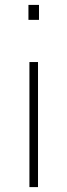

<svg xmlns="http://www.w3.org/2000/svg" viewBox="-20 -763 275 783"><path d="M96 -682V-743H139V-682ZM100 0V-510H135V0Z"/></svg>

Font: Saira Thin Thin
Style: Regular
Weight: 250
Version: Version 1.101